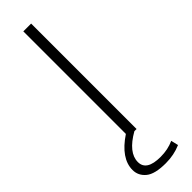

<svg xmlns="http://www.w3.org/2000/svg" viewBox="-320 -725 940 940"><g transform="rotate(-45 149.5 -255.0)"><path d="M161 0Q66 54 66 119Q66 180 163 180Q214 180 255 161L264 199Q216 220 159 220Q83 220 51.5 193.5Q20 167 20 128Q20 48 122 -20V-730H176V0Z"/></g></svg>

Font: M PLUS 1p Light
Style: Regular
Weight: 300
Version: Version 1.061